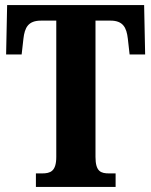

<svg xmlns="http://www.w3.org/2000/svg" viewBox="-20 -734 594 754"><path d="M121 0H434V-53H409C376 -53 355 -60 355 -118V-653H414C463 -653 477 -626 482 -582L489 -520H550L546 -714H8L4 -520H65L72 -582C77 -626 91 -653 141 -653H201V-118C201 -61 178 -53 145 -53H121Z"/></svg>

Font: Noto Serif Armenian ExtraCondensed ExtraBold
Style: Regular
Weight: 800
Width: 2
Designer: Monotype Design Team
Foundry: Monotype Imaging Inc.
Version: Version 2.008